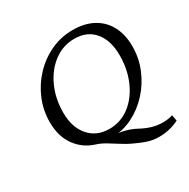

<svg xmlns="http://www.w3.org/2000/svg" viewBox="-160 -728 986 1003"><g transform="rotate(-30 333.0 -227.0)"><path d="M520.5 127.9Q502 127.9 482.9 125Q463.9 122.1 438.5 112.8Q413.1 103.5 376 85.9Q354.5 76.2 326.2 58.1Q297.9 40 268.1 22Q238.3 3.9 211.9 -3.9Q143.6 -25.4 103 -82.5Q62.5 -139.6 62.5 -223.6Q62.5 -295.9 89.8 -360.4Q117.2 -424.8 164.6 -474.6Q211.9 -524.4 273.9 -553.2Q335.9 -582 406.2 -582Q477.5 -582 528.8 -554.2Q580.1 -526.4 607.4 -474.6Q634.8 -422.9 634.8 -352.5Q634.8 -281.2 607.9 -216.8Q581.1 -152.3 534.7 -102.1Q488.3 -51.8 428.7 -22.5Q369.1 6.8 303.7 6.8L299.8 1Q350.6 2 385.3 11.7Q419.9 21.5 446.3 36.1Q480.5 54.7 511.7 63.5Q543 72.3 574.2 72.3Q588.9 72.3 604.5 70.3Q620.1 68.4 633.8 63.5L640.6 99.6Q616.2 112.3 585 120.1Q553.7 127.9 520.5 127.9ZM316.4 -38.1Q383.8 -38.1 437.5 -78.6Q491.2 -119.1 522.5 -189.5Q553.7 -259.8 553.7 -345.7Q553.7 -434.6 510.7 -486.3Q467.8 -538.1 390.6 -538.1Q323.2 -538.1 268.1 -497.6Q212.9 -457 180.7 -387.2Q148.4 -317.4 148.4 -231.4Q148.4 -143.6 193.8 -90.8Q239.3 -38.1 316.4 -38.1Z"/></g></svg>

Font: Crimson Pro ExtraLight Light
Style: Italic
Weight: 300
Italic angle: -12°
Version: Version 1.002